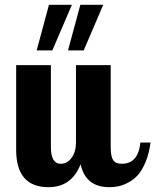

<svg xmlns="http://www.w3.org/2000/svg" viewBox="-20 -770 644 796"><path d="M47 -149V-500H191V-160Q191 -91 232 -91Q259 -91 277 -116Q295 -141 295 -179V-500H439V-160Q439 -122 449 -106.5Q459 -91 485 -91Q553 -91 562 -179H604Q598 -132 583 -97Q568 -62 550.5 -43Q533 -24 510.5 -12.5Q488 -1 470 2.5Q452 6 433 6Q335 6 314 -89Q277 6 181 6Q47 6 47 -149ZM132 -561 183 -750H278L197 -561ZM262 -561 313 -750H408L327 -561Z"/></svg>

Font: Lobster Two
Style: Bold
Weight: 700
Designer: Pablo Impallari
Foundry: Pablo Impallari. www.impallari.com
Version: Version 1.006